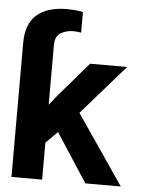

<svg xmlns="http://www.w3.org/2000/svg" viewBox="-54 -804 650 848"><g transform="rotate(5 271.0 -380.0)"><path d="M356.5 0 216.3 -215.6 164.8 -163.7V0H28.8V-595.5Q28.8 -677.9 75.1 -718.9Q121.4 -759.9 209.5 -759.9Q224.1 -759.9 244.9 -758.3Q265.6 -756.7 279.8 -752.8V-661.6Q270.6 -663.4 262.1 -664.2Q253.6 -665.1 244.7 -665.1Q215.2 -665.1 190 -650.9Q164.8 -636.7 164.8 -595.5V-331.7L193.9 -368.6L331.3 -528.4H495.7L303.3 -308.2L513.5 0Z"/></g></svg>

Font: Interface
Style: Bold
Weight: 700
Designer: Rasmus Andersson
Foundry: rsms
Version: Version 1.8